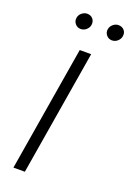

<svg xmlns="http://www.w3.org/2000/svg" viewBox="-173 -989 714 1049"><g transform="rotate(20 184.0 -464.0)"><path d="M238.3 -727.3 117.5 0H51.1L171.9 -727.3ZM318.2 -837Q299 -837 286.2 -852.1Q273.4 -867.2 277 -887.4Q280.2 -904.8 294.4 -916.4Q308.6 -927.9 324.9 -927.9Q346.2 -927.9 358.7 -913.5Q371.1 -899.1 367.2 -877.8Q364.3 -861.5 350.7 -849.3Q337 -837 318.2 -837ZM136.4 -837Q117.2 -837 104.4 -852.3Q91.6 -867.5 95.2 -887.4Q98 -904.8 112.4 -916.4Q126.8 -927.9 143.1 -927.9Q164.4 -927.9 176.5 -913.5Q188.6 -899.1 185.4 -877.8Q182.9 -861.9 169 -849.4Q155.2 -837 136.4 -837Z"/></g></svg>

Font: Inter UI Light
Style: Italic
Weight: 300
Italic angle: 9.39999°
Designer: Rasmus Andersson
Foundry: rsms
Version: 3.2;8d6f07862